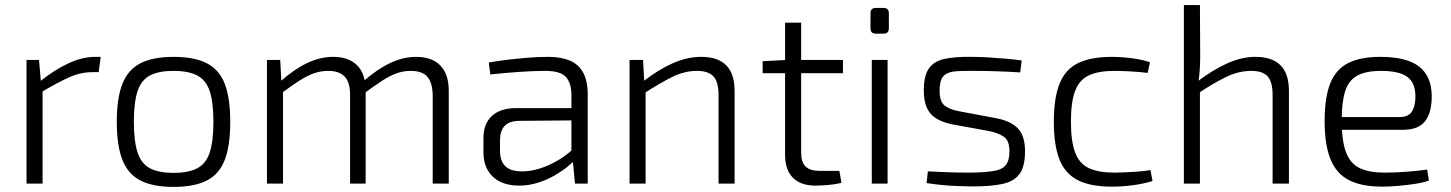

<svg xmlns="http://www.w3.org/2000/svg" viewBox="-20 -720 5689 753"><path d="M133 -485 141 -393 147 -378V0H84V-485ZM375 -497 367 -437H343Q296 -437 250.5 -416.5Q205 -396 141 -358L136 -400Q192 -445 247 -471Q302 -497 354 -497Z M661 -497Q742 -497 791 -472Q840 -447 861.5 -391Q883 -335 883 -242Q883 -149 861.5 -93Q840 -37 791 -12Q742 13 661 13Q580 13 531 -12Q482 -37 460 -93Q438 -149 438 -242Q438 -335 460 -391Q482 -447 531 -472Q580 -497 661 -497ZM661 -442Q602 -442 568 -424Q534 -406 519.5 -362.5Q505 -319 505 -242Q505 -166 519.5 -122Q534 -78 568 -60Q602 -42 661 -42Q719 -42 753.5 -60Q788 -78 802.5 -122Q817 -166 817 -242Q817 -319 802.5 -362.5Q788 -406 753.5 -424Q719 -442 661 -442Z M1612 -497Q1674 -497 1707 -463Q1740 -429 1740 -364V0H1677V-347Q1676 -396 1656 -419Q1636 -442 1591 -442Q1562 -442 1535.5 -432.5Q1509 -423 1479 -403.5Q1449 -384 1408 -354L1404 -400Q1458 -448 1509.5 -472.5Q1561 -497 1612 -497ZM1079 -485 1084 -393 1090 -378V0H1027V-485ZM1287 -497Q1348 -497 1381 -463.5Q1414 -430 1414 -364V0H1353V-347Q1353 -398 1331.5 -420Q1310 -442 1267 -442Q1239 -442 1212.5 -433Q1186 -424 1155.5 -404.5Q1125 -385 1083 -354L1079 -400Q1133 -448 1184 -472.5Q1235 -497 1287 -497Z M2130 -497Q2180 -497 2214.5 -482.5Q2249 -468 2267 -435.5Q2285 -403 2285 -348V0H2235L2225 -106L2221 -115V-348Q2221 -394 2199.5 -418Q2178 -442 2118 -442Q2074 -442 2016 -438Q1958 -434 1903 -428L1897 -475Q1931 -481 1969 -485.5Q2007 -490 2048 -493.5Q2089 -497 2130 -497ZM2252 -296 2251 -248 2014 -246Q1976 -245 1958.5 -225.5Q1941 -206 1941 -171V-129Q1941 -88 1962 -68Q1983 -48 2026 -48Q2058 -47 2096.5 -59Q2135 -71 2173 -94Q2211 -117 2240 -148V-99Q2228 -84 2205.5 -66Q2183 -48 2153.5 -31Q2124 -14 2088.5 -3Q2053 8 2015 8Q1973 8 1942 -7Q1911 -22 1893.5 -51.5Q1876 -81 1876 -123V-179Q1876 -235 1909.5 -265.5Q1943 -296 2004 -296Z M2730 -497Q2861 -497 2861 -364V0H2798V-347Q2798 -399 2778 -420.5Q2758 -442 2714 -442Q2665 -442 2618 -419Q2571 -396 2506 -354L2503 -401Q2562 -447 2618.5 -472Q2675 -497 2730 -497ZM2502 -485 2507 -393 2512 -378V0H2449V-485Z M3122 -631V-121Q3122 -84 3139.5 -67Q3157 -50 3193 -50H3272L3280 -3Q3265 1 3245.5 3.5Q3226 6 3208 7Q3190 8 3179 8Q3120 8 3089.5 -23Q3059 -54 3059 -113V-631ZM3286 -485V-433H2971V-480L3066 -485Z M3461 -485V0H3399V-485ZM3445 -689Q3466 -689 3466 -668V-609Q3466 -588 3445 -588H3415Q3394 -588 3394 -609V-668Q3394 -689 3415 -689Z M3789 -497Q3820 -497 3854.5 -495Q3889 -493 3923 -490Q3957 -487 3987 -483L3981 -436Q3936 -439 3889 -440.5Q3842 -442 3797 -442Q3749 -443 3720.5 -439.5Q3692 -436 3678.5 -419.5Q3665 -403 3665 -365Q3665 -322 3684 -306.5Q3703 -291 3740 -284L3889 -256Q3945 -245 3972.5 -216Q4000 -187 4000 -127Q4000 -66 3978 -37Q3956 -8 3911 1.5Q3866 11 3799 11Q3770 11 3721.5 9Q3673 7 3614 -2L3619 -48Q3646 -47 3673 -45.5Q3700 -44 3728.5 -43.5Q3757 -43 3788 -43Q3845 -44 3878 -49.5Q3911 -55 3925 -73Q3939 -91 3939 -127Q3939 -169 3916.5 -184Q3894 -199 3859 -206L3711 -233Q3674 -241 3650 -256.5Q3626 -272 3614.5 -298.5Q3603 -325 3603 -365Q3603 -423 3623 -451.5Q3643 -480 3684 -489Q3725 -498 3789 -497Z M4341 -497Q4361 -497 4387 -495Q4413 -493 4440 -488.5Q4467 -484 4490 -476L4481 -434Q4450 -438 4413 -440Q4376 -442 4351 -442Q4288 -442 4250.5 -424.5Q4213 -407 4196.5 -363.5Q4180 -320 4180 -243Q4180 -166 4196.5 -122Q4213 -78 4250.5 -60.5Q4288 -43 4351 -43Q4366 -43 4390 -44Q4414 -45 4441 -47Q4468 -49 4492 -53L4500 -10Q4464 1 4422.5 6.5Q4381 12 4340 12Q4258 12 4208 -13Q4158 -38 4135.5 -93.5Q4113 -149 4113 -243Q4113 -336 4135.5 -392Q4158 -448 4208 -472.5Q4258 -497 4341 -497Z M4904 -497Q5035 -497 5035 -364V0H4971V-347Q4971 -399 4951.5 -420.5Q4932 -442 4888 -442Q4839 -442 4791.5 -419.5Q4744 -397 4679 -354L4677 -401Q4735 -445 4792 -471Q4849 -497 4904 -497ZM4686 -700 4687 -499Q4687 -469 4685 -442Q4683 -415 4679 -393L4686 -378V0H4623V-700Z M5393 -497Q5497 -497 5545.5 -459Q5594 -421 5595 -346Q5596 -281 5570 -246Q5544 -211 5483 -211H5202V-261H5469Q5506 -261 5519 -285Q5532 -309 5531 -345Q5530 -397 5498 -419.5Q5466 -442 5396 -442Q5338 -442 5304 -424Q5270 -406 5256 -363.5Q5242 -321 5242 -248Q5242 -167 5259 -122.5Q5276 -78 5313 -60.5Q5350 -43 5410 -43Q5452 -43 5497.5 -46.5Q5543 -50 5577 -55L5584 -12Q5563 -4 5530.5 1Q5498 6 5463.5 9Q5429 12 5402 12Q5320 12 5270.5 -13.5Q5221 -39 5198 -95.5Q5175 -152 5175 -244Q5175 -339 5197.5 -394Q5220 -449 5268 -473Q5316 -497 5393 -497Z"/></svg>

Font: Exo 2 Light
Style: Regular
Weight: 300
Designer: Natanael Gama
Foundry: Natanael Gama
Version: Version 2.010